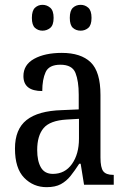

<svg xmlns="http://www.w3.org/2000/svg" viewBox="-20 -765 527 795"><path d="M173 10Q118 10 80 -29Q42 -68 42 -150Q42 -230 90 -268Q138 -306 236 -309L306 -312V-373Q306 -429 292.5 -463Q279 -497 230 -497Q183 -497 169 -466.5Q155 -436 155 -388Q77 -388 77 -450Q77 -497 121.5 -521.5Q166 -546 236 -546Q315 -546 355.5 -507Q396 -468 396 -372V-113Q396 -71 407.5 -56Q419 -41 448 -41H451V0H328L314 -87H308Q290 -59 272.5 -37Q255 -15 232 -2.5Q209 10 173 10ZM199 -45Q249 -45 278 -86Q307 -127 307 -191V-273L256 -270Q187 -266 160.5 -234.5Q134 -203 134 -144Q134 -98 149.5 -71.5Q165 -45 199 -45ZM314 -638Q295 -638 282 -649.5Q269 -661 269 -691Q269 -721 282 -733Q295 -745 314 -745Q332 -745 345.5 -733Q359 -721 359 -691Q359 -661 345.5 -649.5Q332 -638 314 -638ZM156 -638Q138 -638 125 -649.5Q112 -661 112 -691Q112 -721 125 -733Q138 -745 156 -745Q174 -745 188 -733Q202 -721 202 -691Q202 -661 188 -649.5Q174 -638 156 -638Z"/></svg>

Font: Noto Serif Condensed
Style: Regular
Weight: 400
Width: 3
Designer: Monotype Design Team
Foundry: Monotype Imaging Inc.
Version: Version 2.013; ttfautohint (v1.8.4.7-5d5b)